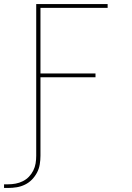

<svg xmlns="http://www.w3.org/2000/svg" viewBox="-31 -755 651 949"><path d="M9 174H-11V156H9Q28 156 46.5 152.5Q65 149 82 140.5Q99 132 112 118.5Q125 105 133.5 88Q142 71 145 52.5Q148 34 148 15V-735H501V-716H169V-392H441V-373H169V15Q169 36 165.5 57.5Q162 79 152 98Q142 117 127 132.5Q112 148 92.5 157.5Q73 167 52 170.5Q31 174 9 174Z"/></svg>

Font: Iosevka SS04 Thin Extended
Style: Regular
Weight: 100
Width: 7
Monospace: yes
Designer: Belleve Invis
Foundry: Belleve Invis
Version: Version 19.0.0; ttfautohint (v1.8.4)